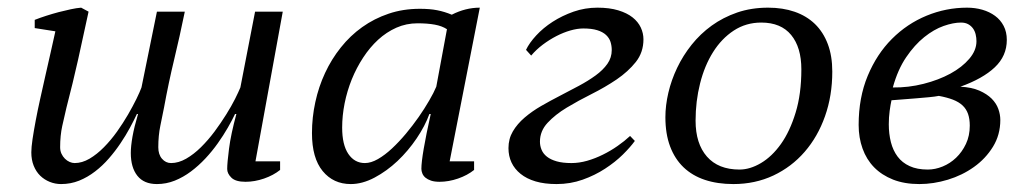

<svg xmlns="http://www.w3.org/2000/svg" viewBox="-20 -460 2619 491"><path d="M314.5 -68.8Q314.5 -85.9 318.8 -110.6Q323.2 -135.3 333 -168.5H330.1Q322.8 -152.8 312.3 -133.3Q301.8 -113.8 288.3 -93.8Q274.9 -73.7 258.5 -54.9Q242.2 -36.1 223.1 -21.5Q204.1 -6.8 182.4 2Q160.6 10.7 136.2 10.7Q121.1 10.7 107.2 5.1Q93.3 -0.5 82.8 -10.7Q72.3 -21 66.2 -36.1Q60.1 -51.3 60.1 -70.3Q60.1 -83 63.2 -104.2Q66.4 -125.5 71.3 -151.6Q76.2 -177.7 82.8 -207.3Q89.4 -236.8 96.2 -267.1Q103 -297.4 109.6 -326.2Q116.2 -355 121.6 -379.9L68.8 -388.2V-409.2Q82.5 -414.6 98.4 -419.7Q114.3 -424.8 130.1 -429Q146 -433.1 160.9 -436.3Q175.8 -439.5 187.5 -440.4L206.5 -430.2Q192.9 -366.2 179.7 -307.4Q166.5 -248.5 149.9 -184.6Q144.5 -162.6 139.2 -137.9Q133.8 -113.3 133.8 -83.5Q133.8 -74.2 137.2 -66.9Q140.6 -59.6 146 -54.2Q151.4 -48.8 158 -45.9Q164.6 -43 170.9 -43Q189.9 -43 209 -54.2Q228 -65.4 245.8 -83.5Q263.7 -101.6 279.3 -123.5Q294.9 -145.5 307.4 -167Q319.8 -188.5 328.9 -207Q337.9 -225.6 341.8 -236.3L381.3 -430.2H452.6Q439.5 -366.2 425.3 -307.4Q411.1 -248.5 399.4 -184.6Q395.5 -164.1 390.1 -138.7Q384.8 -113.3 384.8 -83.5Q384.8 -64.9 394.3 -54Q403.8 -43 417.5 -43Q436.5 -43 456.1 -54.2Q475.6 -65.4 493.9 -83.5Q512.2 -101.6 528.6 -123.5Q544.9 -145.5 558.3 -167Q571.8 -188.5 581.1 -207Q590.3 -225.6 594.7 -236.3L632.3 -430.2H703.1L633.3 -47.4H696.3V-25.4Q679.2 -11.7 655.3 -3.4Q631.3 4.9 607.9 4.9Q582.5 4.9 571.8 -5.6Q561 -16.1 561 -27.8Q561 -43.5 565.7 -79.8Q570.3 -116.2 584.5 -168.5H581.1Q573.7 -152.8 562.5 -133.3Q551.3 -113.8 537.1 -93.8Q522.9 -73.7 505.4 -54.9Q487.8 -36.1 468.3 -21.5Q448.7 -6.8 426.8 2Q404.8 10.7 381.3 10.7Q348.1 10.7 331.3 -10.5Q314.5 -31.7 314.5 -68.8Z M913.1 -43Q928.7 -43 946.5 -53.2Q964.4 -63.5 982.4 -80.3Q1000.5 -97.2 1018.1 -118.2Q1035.6 -139.2 1050.8 -160.9Q1065.9 -182.6 1077.6 -202.9Q1089.4 -223.1 1095.7 -238.3L1123 -385.3Q1110.4 -393.6 1091.8 -397Q1073.2 -400.4 1047.9 -400.4Q1019 -400.4 993.7 -389.2Q968.3 -377.9 947 -358.4Q925.8 -338.9 908.7 -312.7Q891.6 -286.6 879.6 -257.1Q867.7 -227.5 861.3 -195.8Q855 -164.1 855 -133.8Q855 -89.8 870.8 -66.4Q886.7 -43 913.1 -43ZM1078.1 -168.5Q1066.9 -137.7 1045.4 -106Q1023.9 -74.2 996.6 -48.3Q969.2 -22.5 938 -5.9Q906.7 10.7 877 10.7Q832.5 10.7 805.2 -22.5Q777.8 -55.7 777.8 -119.6Q777.8 -159.7 786.4 -199Q794.9 -238.3 811.3 -273.4Q827.6 -308.6 851.6 -338.6Q875.5 -368.7 906.2 -390.6Q937 -412.6 973.9 -425Q1010.7 -437.5 1053.7 -437.5Q1079.6 -437.5 1098.1 -433.8Q1116.7 -430.2 1135.3 -422.4Q1170.4 -440.4 1207 -440.4L1129.9 -47.4H1192.4V-25.4Q1175.3 -11.7 1151.4 -3.4Q1127.4 4.9 1104 4.9Q1091.3 4.9 1082.5 2Q1073.7 -1 1068.1 -5.6Q1062.5 -10.3 1060.1 -16.4Q1057.6 -22.5 1057.6 -28.3Q1057.6 -61 1081.5 -168.5Z M1280.3 -81.1Q1280.3 -105 1291.5 -124Q1302.7 -143.1 1321.5 -159.2Q1340.3 -175.3 1364 -189Q1387.7 -202.6 1412.4 -215.3Q1437 -228 1460.7 -240.7Q1484.4 -253.4 1503.2 -267.1Q1522 -280.8 1533.2 -296.6Q1544.4 -312.5 1544.4 -332Q1544.4 -342.8 1541.3 -352.8Q1538.1 -362.8 1529.8 -370.6Q1521.5 -378.4 1507.3 -382.8Q1493.2 -387.2 1471.7 -387.2Q1456.5 -387.2 1438.7 -382.1Q1420.9 -377 1402.8 -367.7Q1384.8 -358.4 1367.9 -345.7Q1351.1 -333 1338.4 -317.9L1325.2 -332.5Q1333.5 -350.1 1351.3 -369.4Q1369.1 -388.7 1393.3 -404.3Q1417.5 -419.9 1446.8 -430.2Q1476.1 -440.4 1507.8 -440.4Q1538.6 -440.4 1561 -433.6Q1583.5 -426.8 1597.7 -415.5Q1611.8 -404.3 1618.7 -389.6Q1625.5 -375 1625.5 -359.4Q1625.5 -326.2 1606 -301.5Q1586.4 -276.9 1556.9 -256.8Q1527.3 -236.8 1493.2 -219.7Q1459 -202.6 1429.4 -184.8Q1399.9 -167 1380.4 -146Q1360.8 -125 1360.8 -97.7Q1360.8 -86.9 1365 -76.9Q1369.1 -66.9 1378.7 -59.3Q1388.2 -51.8 1403.6 -47.4Q1418.9 -43 1441.4 -43Q1460.9 -43 1481.4 -48.8Q1502 -54.7 1521.7 -64.5Q1541.5 -74.2 1559.3 -86.7Q1577.1 -99.1 1591.3 -112.3L1603.5 -99.6Q1592.3 -84 1572.8 -64.7Q1553.2 -45.4 1527.3 -28.6Q1501.5 -11.7 1470 -0.5Q1438.5 10.7 1403.3 10.7Q1372.6 10.7 1349.6 3.9Q1326.7 -2.9 1311.3 -15.4Q1295.9 -27.8 1288.1 -44.4Q1280.3 -61 1280.3 -81.1Z M1681.6 -160.2Q1681.6 -190.4 1689.2 -222.9Q1696.8 -255.4 1711.7 -286.6Q1726.6 -317.9 1748.8 -345.7Q1771 -373.5 1800 -394.5Q1829.1 -415.5 1865.2 -428Q1901.4 -440.4 1944.3 -440.4Q1981.9 -440.4 2012.2 -429.9Q2042.5 -419.4 2064 -398.7Q2085.4 -377.9 2096.9 -347.4Q2108.4 -316.9 2108.4 -276.9Q2108.4 -215.3 2089.8 -162.8Q2071.3 -110.4 2037.8 -71.8Q2004.4 -33.2 1957.8 -11.2Q1911.1 10.7 1855.5 10.7Q1814.9 10.7 1782.7 0Q1750.5 -10.7 1728 -32.2Q1705.6 -53.7 1693.6 -85.7Q1681.6 -117.7 1681.6 -160.2ZM1926.8 -402.3Q1887.7 -402.3 1856.4 -381.8Q1825.2 -361.3 1803.5 -326.7Q1781.7 -292 1770.3 -246.6Q1758.8 -201.2 1758.8 -151.4Q1758.8 -92.8 1787.8 -59.6Q1816.9 -26.4 1871.1 -26.4Q1897.9 -26.4 1926 -43Q1954.1 -59.6 1977.1 -91.8Q2000 -124 2014.6 -171.9Q2029.3 -219.7 2029.3 -282.7Q2029.3 -338.9 2003.2 -370.6Q1977.1 -402.3 1926.8 -402.3Z M2554.7 -357.9Q2554.7 -316.9 2523.9 -287.8Q2493.2 -258.8 2436 -238.3Q2464.8 -236.8 2484.4 -228.3Q2503.9 -219.7 2515.9 -207.8Q2527.8 -195.8 2533 -181.4Q2538.1 -167 2538.1 -153.3Q2538.1 -115.2 2519.3 -84.7Q2500.5 -54.2 2470.7 -33Q2440.9 -11.7 2404.1 -0.5Q2367.2 10.7 2331.1 10.7Q2293 10.7 2263.9 -0.7Q2234.9 -12.2 2215.3 -32.2Q2195.8 -52.2 2185.8 -80.1Q2175.8 -107.9 2175.8 -140.6Q2175.8 -210.4 2199 -266.1Q2222.2 -321.8 2261 -360.6Q2299.8 -399.4 2349.6 -419.9Q2399.4 -440.4 2453.1 -440.4Q2473.6 -440.4 2492.2 -435.1Q2510.7 -429.7 2524.7 -419.4Q2538.6 -409.2 2546.6 -393.8Q2554.7 -378.4 2554.7 -357.9ZM2460 -138.7Q2460 -155.8 2455.6 -168.5Q2451.2 -181.2 2441.7 -190.2Q2432.1 -199.2 2417 -205.1Q2401.9 -210.9 2380.9 -214.8Q2371.6 -212.9 2355.7 -211.4Q2339.8 -210 2322.5 -208.5Q2305.2 -207 2288.3 -205.8Q2271.5 -204.6 2259.8 -203.6Q2257.3 -192.4 2255.1 -176.3Q2252.9 -160.2 2252.9 -142.1Q2252.9 -117.7 2258.3 -96.4Q2263.7 -75.2 2275.4 -59.6Q2287.1 -43.9 2306.2 -35.2Q2325.2 -26.4 2352.5 -26.4Q2371.6 -26.4 2390.6 -34.2Q2409.7 -42 2425 -56.6Q2440.4 -71.3 2450.2 -92Q2460 -112.8 2460 -138.7ZM2437.5 -402.3Q2418 -402.3 2393.1 -393.6Q2368.2 -384.8 2343.5 -365Q2318.8 -345.2 2297.4 -313.7Q2275.9 -282.2 2263.2 -236.3Q2303.2 -235.8 2341.8 -245.6Q2380.4 -255.4 2410.4 -271.7Q2440.4 -288.1 2458.7 -309.6Q2477.1 -331.1 2477.1 -354.5Q2477.1 -363.3 2475.1 -371.8Q2473.1 -380.4 2468.3 -387.2Q2463.4 -394 2455.8 -398.2Q2448.2 -402.3 2437.5 -402.3Z"/></svg>

Font: PT Astra Serif
Style: Italic
Weight: 400
Italic angle: -16°
Designer: A.Korolkova, I. Chaeva
Foundry: ParaType Ltd
Version: Version 1.001